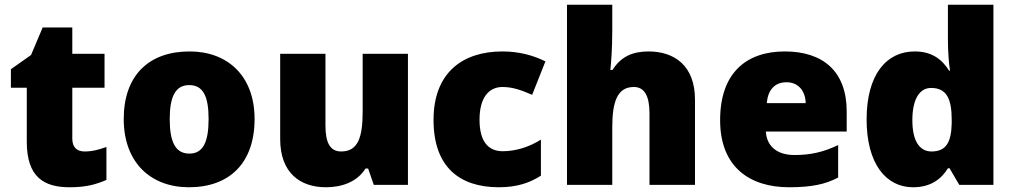

<svg xmlns="http://www.w3.org/2000/svg" viewBox="-20 -780 4277 810"><path d="M337 -141C304 -141 285 -159 285 -195V-410H421V-553H285V-664H160L111 -548L26 -488V-410H93V-182C93 -32 166 10 274 10C346 10 387 -3 429 -21V-160C398 -149 371 -141 337 -141Z M1054 -278C1054 -461 939 -563 780 -563C607 -563 502 -461 502 -278C502 -93 617 10 777 10C949 10 1054 -93 1054 -278ZM696 -278C696 -372 720 -421 778 -421C838 -421 860 -372 860 -278C860 -183 838 -132 779 -132C719 -132 696 -183 696 -278Z M1701 -553H1510V-311C1510 -201 1491 -141 1419 -141C1372 -141 1353 -179 1353 -251V-553H1162V-193C1162 -51 1246 10 1355 10C1423 10 1487 -13 1522 -69H1533L1557 0H1701Z M2085 10C2161 10 2216 -9 2262 -39V-191C2213 -160 2156 -142 2101 -142C2043 -142 2003 -179 2003 -275C2003 -368 2042 -413 2100 -413C2142 -413 2179 -400 2225 -380L2281 -521C2229 -547 2168 -563 2100 -563C1933 -563 1809 -475 1809 -274C1809 -77 1917 10 2085 10Z M2563 -652V-760H2372V0H2563V-243C2563 -352 2585 -413 2654 -413C2699 -413 2720 -375 2720 -302V0H2912V-360C2912 -503 2825 -563 2716 -563C2650 -563 2600 -542 2564 -485H2555C2558 -514 2563 -570 2563 -652Z M3291 -563C3128 -563 3018 -472 3018 -273C3018 -76 3142 10 3309 10C3405 10 3463 -3 3516 -31V-168C3455 -139 3401 -126 3332 -126C3254 -126 3214 -167 3211 -225H3552V-310C3552 -479 3452 -563 3291 -563ZM3298 -433C3350 -433 3378 -394 3379 -345H3215C3220 -406 3253 -433 3298 -433Z M3832 10C3908 10 3952 -26 3979 -70H3986L4027 0H4171V-760H3979V-612C3979 -565 3983 -510 3988 -482H3984C3955 -528 3913 -563 3839 -563C3719 -563 3636 -465 3636 -276C3636 -89 3718 10 3832 10ZM3910 -141C3862 -141 3829 -181 3829 -273C3829 -366 3862 -409 3908 -409C3975 -409 3995 -361 3995 -274V-259C3993 -179 3971 -141 3910 -141Z"/></svg>

Font: Noto Sans Sinhala UI Black
Style: Regular
Weight: 900
Designer: Jelle Bosma - Monotype Design Team
Foundry: Monotype Imaging Inc.
Version: Version 2.006